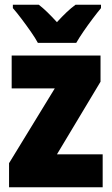

<svg xmlns="http://www.w3.org/2000/svg" viewBox="-20 -786 470 806"><path d="M411 0H18V-101L210 -415H29V-553H402V-443L219 -138H411ZM139 -606Q129 -625 109.5 -653Q90 -681 69.5 -708Q49 -735 34 -752V-766H143Q161 -752 179 -734.5Q197 -717 219 -693Q241 -717 260 -735Q279 -753 297 -766H404V-752Q389 -734 369 -707.5Q349 -681 330.5 -654Q312 -627 300 -606Z"/></svg>

Font: Noto Sans Tamil Condensed Black
Style: Regular
Weight: 900
Width: 3
Designer: Jelle Bosma - Monotype Design Team
Foundry: Monotype Imaging Inc.
Version: Version 2.004; ttfautohint (v1.8.4.7-5d5b)